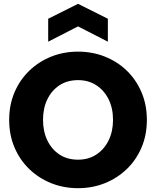

<svg xmlns="http://www.w3.org/2000/svg" viewBox="-20 -977 815 1004"><path d="M544 -759 388 -839 232 -759V-879L388 -957L544 -879ZM388 7Q313 7 248 -19Q183 -45 133.5 -92.5Q84 -140 56 -205.5Q28 -271 28 -350Q28 -429 56 -494.5Q84 -560 133.5 -607.5Q183 -655 248 -681Q313 -707 388 -707Q463 -707 528.5 -681Q594 -655 643 -607.5Q692 -560 720 -494.5Q748 -429 748 -350Q748 -271 720 -205.5Q692 -140 642.5 -92.5Q593 -45 528 -19Q463 7 388 7ZM388 -142Q443 -142 484 -169Q525 -196 548 -243Q571 -290 571 -350Q571 -411 548 -457.5Q525 -504 484 -531Q443 -558 388 -558Q332 -558 291 -531Q250 -504 227.5 -457.5Q205 -411 205 -350Q205 -290 227.5 -243Q250 -196 291 -169Q332 -142 388 -142Z"/></svg>

Font: Albert Sans Black
Style: Regular
Weight: 900
Designer: Andreas Rasmussen
Foundry: a.Foundry
Version: Version 1.025